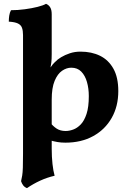

<svg xmlns="http://www.w3.org/2000/svg" viewBox="-20 -737 673 1004"><path d="M121 246.8Q108 241.4 101 231.9Q94 222.4 90.2 210.4Q93.6 196 96.1 180.8Q98.6 165.6 99.5 139.6Q100.4 113.6 100.4 67V-553.4Q100.4 -576.4 95 -591.5Q89.6 -606.6 73.6 -614.3Q57.6 -622 26 -623.8Q26 -639.6 28.3 -655.2Q30.6 -670.8 37.4 -683.6Q72.8 -683.6 109.9 -688.6Q147 -693.6 176.6 -701.1Q206.2 -708.6 220.6 -717Q234.4 -711.6 242.4 -698.7Q250.4 -685.8 250.4 -662.6V-454.4Q250.4 -426.8 248.4 -410.4Q246.4 -394 242.6 -375.2L250.4 -306V40Q250.4 84 254.5 120.6Q258.6 157.2 265.6 182Q226.4 191 190 207.7Q153.6 224.4 121 246.8ZM322 9Q299.6 9 281 5.8Q262.4 2.6 240 -3.6V-99.2Q257 -77 276.3 -64.5Q295.6 -52 323.4 -52Q342 -52 362.9 -59.6Q383.8 -67.2 402.3 -86.4Q420.8 -105.6 432.6 -141.5Q444.4 -177.4 444.4 -234.4Q444.4 -274.4 434.7 -308.3Q425 -342.2 404.9 -362.6Q384.8 -383 352.8 -383Q328 -383 304.5 -366.9Q281 -350.8 265.7 -314.2Q250.4 -277.6 250.4 -216L210 -318.4Q226.6 -358.2 241.2 -380.3Q255.8 -402.4 269.2 -414Q280 -426 299.8 -437.9Q319.6 -449.8 345.2 -458.4Q370.8 -467 400.8 -467Q459.2 -467 503.4 -445.2Q547.6 -423.4 573.1 -377.7Q598.6 -332 598.6 -260.6Q598.6 -181.2 564 -120.3Q529.4 -59.4 467.1 -25.2Q404.8 9 322 9Z"/></svg>

Font: Vollkorn
Style: Regular
Weight: 400
Designer: Friedrich Althausen
Foundry: Friedrich Althausen
Version: Version 4.104